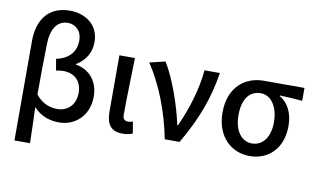

<svg xmlns="http://www.w3.org/2000/svg" viewBox="-95 -1010 2319 1411"><g transform="rotate(10 1065.0 -305.0)"><path d="M84 200H200C198 110 196 24 192 -68C248 -6 318 13 384 13C494 13 602 -67 602 -219C602 -331 534 -411 433 -427V-432C500 -473 538 -534 538 -613C538 -747 432 -810 320 -810C159 -810 84 -696 84 -544ZM354 -82C302 -82 242 -98 192 -162C192 -286 193 -408 196 -532C197 -651 242 -719 321 -719C376 -719 426 -681 426 -604C426 -534 387 -465 281 -444L296 -358C313 -363 331 -365 349 -365C442 -365 488 -305 488 -226C488 -134 427 -82 354 -82Z M856 13C892 13 913 7 932 -1L917 -88C905 -83 893 -81 883 -81C857 -81 842 -93 842 -126C842 -246 848 -407 851 -550H735V-133C735 -41 765 13 856 13Z M1170 0H1281C1396 -197 1454 -357 1485 -550H1370C1358 -409 1310 -253 1248 -118H1243C1214 -256 1147 -451 1077 -564L960 -536C1053 -398 1132 -202 1170 0Z M1805 13C1944 13 2049 -85 2049 -253C2049 -350 2012 -423 1948 -459V-464C2008 -462 2055 -459 2116 -454V-550H1811C1678 -550 1554 -461 1554 -269C1554 -87 1669 13 1805 13ZM1806 -81C1728 -81 1673 -152 1673 -269C1673 -397 1729 -456 1807 -456C1892 -456 1939 -366 1939 -263C1939 -150 1885 -81 1806 -81Z"/></g></svg>

Font: Noto Sans CJK JP Medium
Style: Regular
Weight: 500
Designer: Ryoko NISHIZUKA (kana & ideographs); Paul D. Hunt (Latin, Greek & Cyrillic); Wenlong ZHANG (bopomofo); Sandoll Communica
Foundry: Adobe Systems Incorporated
Version: Version 1.004;PS 1.004;hotconv 1.0.82;makeotf.lib2.5.63406